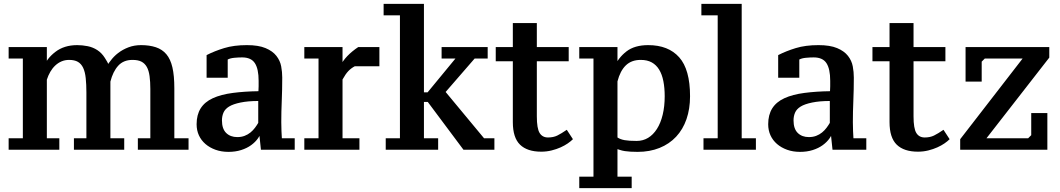

<svg xmlns="http://www.w3.org/2000/svg" viewBox="-20 -775 5523 1000"><path d="M627 5H365V-55H430V-293Q430 -335 426.5 -368Q423 -401 413 -422Q403 -443 385.5 -453Q368 -463 340 -463Q319 -463 301 -455.5Q283 -448 268 -434Q253 -420 242 -401Q231 -382 224 -360V-55H289V5H25V-55H99V-470H25V-530H224V-424H207Q222 -469 268 -504.5Q314 -540 382 -540Q409 -540 436.5 -534.5Q464 -529 487 -514Q510 -499 526 -473.5Q542 -448 543 -444Q538 -434 555 -457.5Q572 -481 595.5 -499Q619 -517 649 -528.5Q679 -540 715 -540Q758 -540 791.5 -529Q825 -518 846.5 -492.5Q868 -467 878 -424Q888 -381 888 -315V-55H962V5H698V-55H763V-312Q763 -349 759 -378.5Q755 -408 744.5 -426.5Q734 -445 716.5 -454Q699 -463 670 -463Q623 -463 595.5 -432.5Q568 -402 555 -350V-55H627Z M1445 -139Q1445 -116 1446 -92.5Q1447 -69 1448 -55H1515V5H1339L1329 -90H1342Q1338 -75 1324 -55Q1310 -35 1288 -19Q1266 -3 1236 6.5Q1206 16 1170 16Q1133 16 1102.5 5Q1072 -6 1050 -25Q1028 -44 1016 -70Q1004 -96 1004 -128Q1004 -177 1025 -210.5Q1046 -244 1088.5 -263.5Q1131 -283 1192.5 -291Q1254 -299 1326 -300Q1327 -311 1327 -325.5Q1327 -340 1327 -354Q1327 -416 1307.5 -446Q1288 -476 1241 -476Q1222 -476 1200.5 -474Q1179 -472 1166 -465V-370H1056V-488Q1097 -509 1147.5 -524.5Q1198 -540 1266 -540Q1326 -540 1363 -524.5Q1400 -509 1419.5 -484Q1439 -459 1444.5 -429.5Q1450 -400 1450 -371Q1450 -308 1447.5 -250.5Q1445 -193 1445 -139ZM1216 -61Q1237 -61 1254 -67.5Q1271 -74 1284.5 -85Q1298 -96 1308 -109.5Q1318 -123 1325 -135V-249Q1272 -249 1233 -241Q1194 -233 1173 -220Q1152 -207 1144 -188.5Q1136 -170 1136 -148Q1136 -104 1158 -82.5Q1180 -61 1216 -61Z M1828 -430Q1809 -420 1794.5 -405Q1780 -390 1764 -361V-55H1852V5H1565V-55H1639V-470H1565V-530H1764V-429H1751Q1765 -458 1789 -483Q1813 -508 1846 -530H1956V-430Z M2280 -530H2520V-470H2452L2301 -296L2501 -55H2555V5H2394L2208 -244H2188V-55H2262V5H1989V-55H2063V-695H1978V-755H2188V-294H2207L2352 -470H2280Z M2562 -530H2651V-655H2776V-530H2942V-456H2776V-169Q2776 -106 2790.5 -82.5Q2805 -59 2834 -59Q2862 -59 2882.5 -69Q2903 -79 2932 -99L2964 -50Q2953 -39 2937 -28Q2921 -17 2900 -7.5Q2879 2 2853 8.5Q2827 15 2799 15Q2726 15 2688.5 -21.5Q2651 -58 2651 -139V-456H2562Z M3270 205H2997V145H3071V-470H2997V-530H3196V-425H3179Q3200 -474 3242.5 -507Q3285 -540 3356 -540Q3461 -540 3517.5 -476.5Q3574 -413 3574 -274Q3574 -208 3555.5 -154.5Q3537 -101 3501.5 -63Q3466 -25 3415 -4.5Q3364 16 3301 16Q3281 16 3264.5 15Q3248 14 3234.5 12Q3221 10 3207.5 5.5Q3194 1 3196 2V145H3270ZM3317 -463Q3269 -463 3239.5 -434.5Q3210 -406 3196 -351V-59Q3211 -49 3233.5 -45Q3256 -41 3296 -41Q3329 -41 3355.5 -57Q3382 -73 3401.5 -103.5Q3421 -134 3431.5 -177.5Q3442 -221 3442 -274Q3442 -317 3435 -352.5Q3428 -388 3413 -412.5Q3398 -437 3374.5 -450Q3351 -463 3317 -463Z M3917 5H3644V-55H3718V-695H3633V-755H3843V-55H3917Z M4422 -139Q4422 -116 4423 -92.5Q4424 -69 4425 -55H4492V5H4316L4306 -90H4319Q4315 -75 4301 -55Q4287 -35 4265 -19Q4243 -3 4213 6.5Q4183 16 4147 16Q4110 16 4079.5 5Q4049 -6 4027 -25Q4005 -44 3993 -70Q3981 -96 3981 -128Q3981 -177 4002 -210.5Q4023 -244 4065.5 -263.5Q4108 -283 4169.5 -291Q4231 -299 4303 -300Q4304 -311 4304 -325.5Q4304 -340 4304 -354Q4304 -416 4284.5 -446Q4265 -476 4218 -476Q4199 -476 4177.5 -474Q4156 -472 4143 -465V-370H4033V-488Q4074 -509 4124.5 -524.5Q4175 -540 4243 -540Q4303 -540 4340 -524.5Q4377 -509 4396.5 -484Q4416 -459 4421.5 -429.5Q4427 -400 4427 -371Q4427 -308 4424.5 -250.5Q4422 -193 4422 -139ZM4193 -61Q4214 -61 4231 -67.5Q4248 -74 4261.5 -85Q4275 -96 4285 -109.5Q4295 -123 4302 -135V-249Q4249 -249 4210 -241Q4171 -233 4150 -220Q4129 -207 4121 -188.5Q4113 -170 4113 -148Q4113 -104 4135 -82.5Q4157 -61 4193 -61Z M4524 -530H4613V-655H4738V-530H4904V-456H4738V-169Q4738 -106 4752.5 -82.5Q4767 -59 4796 -59Q4824 -59 4844.5 -69Q4865 -79 4894 -99L4926 -50Q4915 -39 4899 -28Q4883 -17 4862 -7.5Q4841 2 4815 8.5Q4789 15 4761 15Q4688 15 4650.5 -21.5Q4613 -58 4613 -139V-456H4524Z M5435 -186V5H4981V-50L5306 -470H5109L5093 -454V-350H5009V-530H5445V-475L5118 -55H5335L5351 -71V-186Z"/></svg>

Font: PT Serif Caption
Style: Semibold
Weight: 600
Designer: A.Korolkova, O.Umpeleva, V.Yefimov
Foundry: ParaType Ltd
Version: Version 1.00;May 2, 2020;FontCreator 12.0.0.2544 64-bit